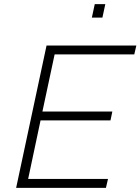

<svg xmlns="http://www.w3.org/2000/svg" viewBox="-20 -908 679 928"><path d="M58 0 205 -688H639L629 -645H244L185 -369H523L514 -326H176L116 -43H502L492 0ZM424 -823 438 -888H489L475 -823Z"/></svg>

Font: Saira ExtraLight
Style: Italic
Weight: 200
Italic angle: -12°
Designer: Hector Gatti with collaboration of the Omnibus-Type team
Foundry: Omnibus-Type
Version: Version 1.100; ttfautohint (v1.8.3)